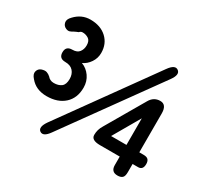

<svg xmlns="http://www.w3.org/2000/svg" viewBox="-149 -908 1169 1113"><g transform="rotate(30 436.0 -351.5)"><path d="M163 -193Q91 -193 51 -242Q30 -265 35.5 -285Q41 -305 60 -312Q81 -319 94.5 -314.5Q108 -310 120 -299Q126 -291 136.5 -285.5Q147 -280 161 -280Q192 -280 211 -294.5Q230 -309 230 -346Q230 -378 212 -398.5Q194 -419 158 -419Q116 -419 116 -460Q116 -501 158 -501Q190 -501 204 -519.5Q218 -538 218 -564Q218 -595 200 -606.5Q182 -618 161 -618Q148 -618 140 -608Q132 -605 125.5 -602Q119 -599 113 -596Q102 -589 91.5 -585.5Q81 -582 67 -588Q48 -596 43.5 -616.5Q39 -637 61 -659Q104 -705 163 -705Q231 -705 272 -667Q313 -629 313 -568Q313 -533 293.5 -504Q274 -475 245 -462Q280 -449 302.5 -417Q325 -385 325 -343Q325 -273 281 -233Q237 -193 163 -193ZM296 -27Q262 21 236 3Q211 -15 245 -64L685 -676Q720 -725 746 -705Q771 -686 737 -639ZM749 0Q706 0 706 -45V-102H574Q515 -102 515 -137Q515 -155 519.5 -171Q524 -187 535 -205L683 -459Q706 -499 749 -499Q792 -499 792 -440V-180H820Q843 -180 852 -170Q861 -160 861 -141Q861 -102 829 -102H792V-47Q792 -19 781 -9.5Q770 0 749 0ZM603 -180H706V-358Z"/></g></svg>

Font: Zen Maru Gothic
Style: Bold
Weight: 700
Designer: Yoshimichi Ohira
Foundry: Positype
Version: Version 1.001